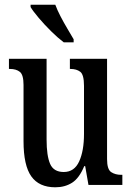

<svg xmlns="http://www.w3.org/2000/svg" viewBox="-20 -786 560 816"><path d="M215 10Q146 10 113 -36.5Q80 -83 80 -186V-425Q80 -468 64.5 -480.5Q49 -493 22 -493H18V-536H178V-193Q178 -124 193 -89.5Q208 -55 251 -55Q296 -55 316.5 -100Q337 -145 337 -217V-421Q337 -469 321 -481Q305 -493 280 -493H277V-536H435V-110Q435 -66 452.5 -54.5Q470 -43 495 -43H500V0H356L342 -80H338Q317 -29 286.5 -9.5Q256 10 215 10ZM251 -606Q227 -624 198 -652.5Q169 -681 144.5 -710Q120 -739 110 -756V-766H215Q223 -744 237 -717Q251 -690 266.5 -664Q282 -638 293 -619V-606Z"/></svg>

Font: Noto Serif Thai ExtraCondensed Medium
Style: Regular
Weight: 500
Width: 2
Designer: Monotype Design Team
Foundry: Monotype Imaging Inc.
Version: Version 2.002; ttfautohint (v1.8.4.7-5d5b)